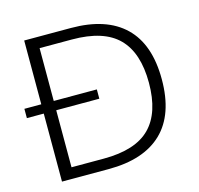

<svg xmlns="http://www.w3.org/2000/svg" viewBox="-99 -773 908 878"><g transform="rotate(-15 355.0 -334.0)"><path d="M651 -334Q651 -168 564 -84Q477 0 310 0H89V-322H9V-366H89V-668H310Q477 -668 564 -584Q651 -500 651 -334ZM590 -334Q590 -476 520.5 -546Q451 -616 301 -616H148V-366H352V-322H148V-52H301Q451 -52 520.5 -122Q590 -192 590 -334Z"/></g></svg>

Font: Celebes Light
Style: Regular
Weight: 300
Designer: Anugrah Pasau
Foundry: Lafontype
Version: Version 1.000; ttfautohint (v1.8.4)